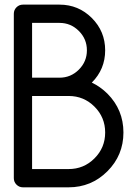

<svg xmlns="http://www.w3.org/2000/svg" viewBox="-20 -801 587 821"><path d="M78.1 -781.2H234.4Q315.4 -781.2 372.6 -724.1Q429.7 -667 429.7 -585.9Q429.7 -504.9 372.6 -447.8Q408.7 -430.7 439.5 -400.4Q507.8 -331.5 507.8 -234.4Q507.8 -137.2 439.2 -68.6Q370.6 0 273.4 0H78.1Q62 0 50.5 -11.5Q39.1 -22.9 39.1 -39.1V-742.2Q39.1 -758.3 50.5 -769.8Q62 -781.2 78.1 -781.2ZM117.2 -390.6V-78.1H273.4Q338.4 -78.1 384 -123.8Q429.7 -169.4 429.7 -234.4Q429.7 -299.3 384 -345Q338.4 -390.6 273.4 -390.6ZM117.2 -703.1V-468.8H234.4Q282.7 -468.8 317.1 -503.2Q351.6 -537.6 351.6 -585.9Q351.6 -634.3 317.1 -668.7Q282.7 -703.1 234.4 -703.1Z"/></svg>

Font: Comfortaa
Style: Regular
Weight: 400
Designer: Johan Aakerlund
Foundry: Johan Aakerlund
Version: Version 2.001; ttfautohint (v1.4.1)